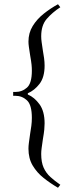

<svg xmlns="http://www.w3.org/2000/svg" viewBox="-20 -801 356 904"><path d="M130 -468Q130 -482 128.5 -497Q127 -512 122 -540Q118 -566 116 -580Q114 -594 114 -605Q114 -646 134 -678.5Q154 -711 186 -736.5Q218 -762 253 -781L264 -767Q226 -742 200 -712Q174 -682 174 -630Q174 -617 176 -603Q178 -589 182 -562Q185 -546 187.5 -527.5Q190 -509 190 -492Q190 -437 166 -406Q142 -375 111 -362V-356Q142 -343 166 -310Q190 -277 190 -220Q190 -207 188.5 -191Q187 -175 182 -146Q178 -118 176 -103.5Q174 -89 174 -76Q174 -37 185.5 -11.5Q197 14 217.5 32.5Q238 51 264 69L253 83Q217 62 185.5 37Q154 12 134 -21.5Q114 -55 114 -101Q114 -114 116 -128.5Q118 -143 122 -172Q125 -189 127.5 -208Q130 -227 130 -246Q130 -307 107 -328.5Q84 -350 52 -350H42V-368H52Q84 -368 107 -388.5Q130 -409 130 -468Z"/></svg>

Font: Aboreto
Style: Regular
Weight: 400
Designer: Dominik Jáger
Foundry: Dominik Jáger
Version: Version 1.001; ttfautohint (v1.8.4.7-5d5b)